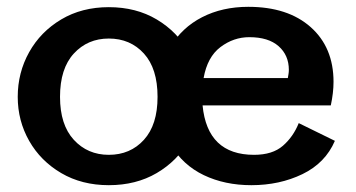

<svg xmlns="http://www.w3.org/2000/svg" viewBox="-20 -531 1043 563"><path d="M299 12Q220 12 159.5 -23.5Q99 -59 65.5 -118Q32 -177 32 -247Q32 -318 65.5 -378Q99 -438 159.5 -474Q220 -510 299 -510Q379 -510 439.5 -474Q500 -438 533.5 -378Q567 -318 567 -247Q567 -177 533.5 -118Q500 -59 439.5 -23.5Q379 12 299 12ZM299 -77Q362 -77 402 -121Q442 -165 442 -247Q442 -330 402 -374Q362 -418 299 -418Q237 -418 196.5 -374Q156 -330 156 -247Q156 -165 196.5 -121Q237 -77 299 -77ZM962 -118Q934 -53 867 -20.5Q800 12 717 12Q639 12 577.5 -17.5Q516 -47 480.5 -106.5Q445 -166 445 -255Q445 -335 479 -392.5Q513 -450 572.5 -480.5Q632 -511 708 -511Q824 -511 891 -451.5Q958 -392 958 -291Q958 -259 950 -222H574Q588 -77 725 -77Q779 -77 809.5 -103.5Q840 -130 856 -170ZM711 -422Q665 -422 626.5 -393Q588 -364 577 -302H824Q825 -308 826 -314Q827 -320 827 -326Q827 -369 797 -395.5Q767 -422 711 -422Z"/></svg>

Font: Panamera
Style: Bold
Weight: 700
Designer: Bastien Sozeau
Foundry: NBR — Bastien Sozeau
Version: Version 3.002; ttfautohint (v1.8.4.7-5d5b);gftools[0.9.33]